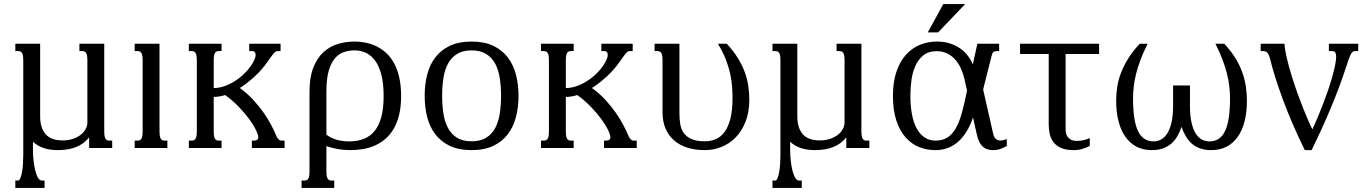

<svg xmlns="http://www.w3.org/2000/svg" viewBox="-20 -736 6781 955"><path d="M144 10.7Q144 36.1 147 63Q149.9 89.8 155.3 111.8Q160.6 133.8 168.9 147.9Q177.2 162.1 188.5 162.1H201.7V198.7H56.2V162.1H69.8Q76.2 162.1 81.1 150.4Q85.9 138.7 89.4 120.4Q92.8 102.1 94.2 79.6Q95.7 57.1 95.7 35.2V-433.6Q95.7 -448.7 94.2 -458Q92.8 -467.3 89.4 -472.7Q85.9 -478 81.1 -480Q76.2 -481.9 69.8 -481.9H56.2V-518.6H179.7V-155.8Q179.7 -101.1 206.3 -69.3Q232.9 -37.6 291.5 -37.6Q319.3 -37.6 342 -45.2Q364.7 -52.7 380.9 -65.2Q397 -77.6 405.8 -93.8Q414.6 -109.9 414.6 -127V-433.6Q414.6 -448.7 413.1 -458Q411.6 -467.3 408.2 -472.7Q404.8 -478 399.9 -480Q395 -481.9 388.7 -481.9H375V-518.6H498.5V-85Q498.5 -69.8 500 -60.5Q501.5 -51.3 504.9 -45.9Q508.3 -40.5 512.9 -38.6Q517.6 -36.6 524.4 -36.6H538.1V0H423.3V-52.7Q396.5 -19.5 357.9 -4.4Q319.3 10.7 268.1 10.7Q227.5 10.7 196.8 0.2Q166 -10.3 144 -30.8Z M773.4 -518.6V-85Q773.4 -69.8 774.9 -60.5Q776.4 -51.3 779.8 -45.9Q783.2 -40.5 787.8 -38.6Q792.5 -36.6 799.3 -36.6H812.5V0H649.9V-36.6H663.6Q669.9 -36.6 674.8 -38.6Q679.7 -40.5 683.1 -45.9Q686.5 -51.3 688 -60.5Q689.5 -69.8 689.5 -85V-433.6Q689.5 -448.7 688 -458Q686.5 -467.3 683.1 -472.7Q679.7 -478 674.8 -480Q669.9 -481.9 663.6 -481.9H649.9V-518.6Z M1353 -63.5Q1356.9 -53.7 1361.1 -48.3Q1365.2 -43 1368.9 -40.3Q1372.6 -37.6 1376 -37.1Q1379.4 -36.6 1382.3 -36.6H1395.5V0H1232.9V-36.6H1242.2Q1264.6 -36.6 1264.6 -52.7Q1264.6 -64.9 1252.9 -89.4Q1241.2 -113.8 1219.7 -143.3Q1198.2 -172.9 1167.7 -204.6Q1137.2 -236.3 1100.1 -263.2Q1085.4 -258.8 1071 -256.3Q1056.6 -253.9 1043 -253.9V-85Q1043 -69.8 1044.4 -60.5Q1045.9 -51.3 1049.3 -45.9Q1052.7 -40.5 1057.4 -38.6Q1062 -36.6 1068.8 -36.6H1082V0H919.4V-36.6H933.1Q939.5 -36.6 944.3 -38.6Q949.2 -40.5 952.6 -45.9Q956.1 -51.3 957.5 -60.5Q959 -69.8 959 -85V-433.6Q959 -448.7 957.5 -458Q956.1 -467.3 952.6 -472.7Q949.2 -478 944.3 -480Q939.5 -481.9 933.1 -481.9H919.4V-518.6H1082V-481.9H1068.8Q1062 -481.9 1057.4 -480Q1052.7 -478 1049.3 -472.7Q1045.9 -467.3 1044.4 -458Q1043 -448.7 1043 -433.6V-297.9Q1071.8 -297.9 1102.3 -309.6Q1132.8 -321.3 1160.4 -340.8Q1188 -360.4 1210.4 -386Q1232.9 -411.6 1245.6 -439.5Q1251.5 -452.6 1251.5 -462.4Q1251.5 -472.2 1246.8 -477.1Q1242.2 -481.9 1234.9 -481.9H1219.7V-518.6H1375.5V-481.9H1361.3Q1356 -481.9 1351.3 -479.2Q1346.7 -476.6 1341.3 -470.5Q1335.9 -464.4 1328.6 -454.1Q1321.3 -443.8 1311 -429.2Q1297.9 -410.2 1282.2 -392.1Q1266.6 -374 1248.8 -357.4Q1231 -340.8 1211.7 -325.7Q1192.4 -310.5 1172.9 -298.3Q1209.5 -272 1239 -240Q1268.6 -208 1291 -175.8Q1313.5 -143.6 1328.9 -114.3Q1344.2 -85 1353 -63.5Z M1603.5 -66.4Q1625.5 -49.3 1654.3 -41Q1683.1 -32.7 1716.8 -32.7Q1757.3 -32.7 1789.3 -45.2Q1821.3 -57.6 1843.3 -84.7Q1865.2 -111.8 1876.7 -154.5Q1888.2 -197.3 1888.2 -258.3Q1888.2 -319.8 1877.2 -363Q1866.2 -406.2 1846.7 -433.3Q1827.1 -460.4 1800.8 -472.9Q1774.4 -485.4 1743.7 -485.4Q1717.3 -485.4 1692.1 -477.5Q1667 -469.7 1647.2 -447.5Q1627.4 -425.3 1615.5 -385.3Q1603.5 -345.2 1603.5 -280.3ZM1603.5 113.8Q1603.5 128.9 1605 138.2Q1606.4 147.5 1609.9 152.8Q1613.3 158.2 1617.9 160.2Q1622.6 162.1 1629.4 162.1H1642.6V198.7H1480V162.1H1493.7Q1500 162.1 1504.9 160.2Q1509.8 158.2 1513.2 152.8Q1516.6 147.5 1518.1 138.2Q1519.5 128.9 1519.5 113.8V-280.3Q1519.5 -351.6 1538.3 -399.4Q1557.1 -447.3 1588.4 -476.1Q1619.6 -504.9 1659.9 -517.1Q1700.2 -529.3 1743.7 -529.3Q1772.5 -529.3 1800.8 -523.4Q1829.1 -517.6 1854.7 -504.6Q1880.4 -491.7 1902.6 -470.9Q1924.8 -450.2 1940.9 -420.2Q1957 -390.1 1966.1 -349.9Q1975.1 -309.6 1975.1 -258.3Q1975.1 -205.1 1965.1 -164.3Q1955.1 -123.5 1937.3 -93.8Q1919.4 -64 1895.5 -43.9Q1871.6 -23.9 1843.5 -11.7Q1815.4 0.5 1784.7 5.6Q1753.9 10.7 1722.7 10.7Q1690.9 10.7 1661.4 5.6Q1631.8 0.5 1603.5 -9.3Z M2092.3 -259.3Q2092.3 -315.4 2104.7 -364.5Q2117.2 -413.6 2145 -450.2Q2172.9 -486.8 2217.3 -508.1Q2261.7 -529.3 2325.7 -529.3Q2389.2 -529.3 2433.6 -508.1Q2478 -486.8 2505.9 -450.2Q2533.7 -413.6 2546.4 -364.5Q2559.1 -315.4 2559.1 -259.3Q2559.1 -203.1 2546.4 -154.1Q2533.7 -105 2505.9 -68.4Q2478 -31.7 2433.6 -10.5Q2389.2 10.7 2325.7 10.7Q2261.7 10.7 2217.3 -10.5Q2172.9 -31.7 2145 -68.4Q2117.2 -105 2104.7 -154.1Q2092.3 -203.1 2092.3 -259.3ZM2179.2 -259.3Q2179.2 -212.4 2185.5 -171.1Q2191.9 -129.9 2208.3 -99.4Q2224.6 -68.8 2252.9 -51Q2281.2 -33.2 2325.7 -33.2Q2370.1 -33.2 2398.4 -51Q2426.8 -68.8 2443.1 -99.4Q2459.5 -129.9 2465.8 -171.1Q2472.2 -212.4 2472.2 -259.3Q2472.2 -306.2 2465.8 -347.4Q2459.5 -388.7 2443.1 -419.2Q2426.8 -449.7 2398.2 -467.5Q2369.6 -485.4 2325.7 -485.4Q2281.7 -485.4 2253.2 -467.5Q2224.6 -449.7 2208.3 -419.2Q2191.9 -388.7 2185.5 -347.4Q2179.2 -306.2 2179.2 -259.3Z M3104.5 -63.5Q3108.4 -53.7 3112.5 -48.3Q3116.7 -43 3120.4 -40.3Q3124 -37.6 3127.4 -37.1Q3130.9 -36.6 3133.8 -36.6H3147V0H2984.4V-36.6H2993.7Q3016.1 -36.6 3016.1 -52.7Q3016.1 -64.9 3004.4 -89.4Q2992.7 -113.8 2971.2 -143.3Q2949.7 -172.9 2919.2 -204.6Q2888.7 -236.3 2851.6 -263.2Q2836.9 -258.8 2822.5 -256.3Q2808.1 -253.9 2794.4 -253.9V-85Q2794.4 -69.8 2795.9 -60.5Q2797.4 -51.3 2800.8 -45.9Q2804.2 -40.5 2808.8 -38.6Q2813.5 -36.6 2820.3 -36.6H2833.5V0H2670.9V-36.6H2684.6Q2690.9 -36.6 2695.8 -38.6Q2700.7 -40.5 2704.1 -45.9Q2707.5 -51.3 2709 -60.5Q2710.4 -69.8 2710.4 -85V-433.6Q2710.4 -448.7 2709 -458Q2707.5 -467.3 2704.1 -472.7Q2700.7 -478 2695.8 -480Q2690.9 -481.9 2684.6 -481.9H2670.9V-518.6H2833.5V-481.9H2820.3Q2813.5 -481.9 2808.8 -480Q2804.2 -478 2800.8 -472.7Q2797.4 -467.3 2795.9 -458Q2794.4 -448.7 2794.4 -433.6V-297.9Q2823.2 -297.9 2853.8 -309.6Q2884.3 -321.3 2911.9 -340.8Q2939.5 -360.4 2961.9 -386Q2984.4 -411.6 2997.1 -439.5Q3002.9 -452.6 3002.9 -462.4Q3002.9 -472.2 2998.3 -477.1Q2993.7 -481.9 2986.3 -481.9H2971.2V-518.6H3127V-481.9H3112.8Q3107.4 -481.9 3102.8 -479.2Q3098.1 -476.6 3092.8 -470.5Q3087.4 -464.4 3080.1 -454.1Q3072.8 -443.8 3062.5 -429.2Q3049.3 -410.2 3033.7 -392.1Q3018.1 -374 3000.2 -357.4Q2982.4 -340.8 2963.1 -325.7Q2943.8 -310.5 2924.3 -298.3Q2960.9 -272 2990.5 -240Q3020 -208 3042.5 -175.8Q3064.9 -143.6 3080.3 -114.3Q3095.7 -85 3104.5 -63.5Z M3275.4 -433.6Q3275.4 -448.7 3273.9 -458Q3272.5 -467.3 3269 -472.7Q3265.6 -478 3260.7 -480Q3255.9 -481.9 3249.5 -481.9H3235.8V-518.6H3359.4V-173.3Q3359.4 -145.5 3363.3 -120.1Q3367.2 -94.7 3380.4 -75.4Q3393.6 -56.2 3418.7 -44.7Q3443.8 -33.2 3486.3 -33.2Q3514.6 -33.2 3539.8 -43.7Q3564.9 -54.2 3583.5 -79.1Q3602.1 -104 3612.8 -145.3Q3623.5 -186.5 3623.5 -247.6Q3623.5 -275.4 3621.3 -305.7Q3619.1 -335.9 3611.8 -369.6Q3604.5 -403.3 3590.1 -440.4Q3575.7 -477.5 3550.8 -518.6H3594.7Q3628.4 -482.4 3650.1 -447Q3671.9 -411.6 3684.6 -376.7Q3697.3 -341.8 3702.1 -307.6Q3707 -273.4 3707 -239.7Q3707 -177.7 3688.5 -130.9Q3669.9 -84 3639.2 -52.5Q3608.4 -21 3568.6 -5.1Q3528.8 10.7 3486.3 10.7Q3437.5 10.7 3398.4 -1.7Q3359.4 -14.2 3332 -38.3Q3304.7 -62.5 3290 -97.4Q3275.4 -132.3 3275.4 -177.2Z M3910.2 10.7Q3910.2 36.1 3913.1 63Q3916 89.8 3921.4 111.8Q3926.8 133.8 3935.1 147.9Q3943.4 162.1 3954.6 162.1H3967.8V198.7H3822.3V162.1H3835.9Q3842.3 162.1 3847.2 150.4Q3852.1 138.7 3855.5 120.4Q3858.9 102.1 3860.4 79.6Q3861.8 57.1 3861.8 35.2V-433.6Q3861.8 -448.7 3860.4 -458Q3858.9 -467.3 3855.5 -472.7Q3852.1 -478 3847.2 -480Q3842.3 -481.9 3835.9 -481.9H3822.3V-518.6H3945.8V-155.8Q3945.8 -101.1 3972.4 -69.3Q3999 -37.6 4057.6 -37.6Q4085.4 -37.6 4108.2 -45.2Q4130.9 -52.7 4147 -65.2Q4163.1 -77.6 4171.9 -93.8Q4180.7 -109.9 4180.7 -127V-433.6Q4180.7 -448.7 4179.2 -458Q4177.7 -467.3 4174.3 -472.7Q4170.9 -478 4166 -480Q4161.1 -481.9 4154.8 -481.9H4141.1V-518.6H4264.6V-85Q4264.6 -69.8 4266.1 -60.5Q4267.6 -51.3 4271 -45.9Q4274.4 -40.5 4279.1 -38.6Q4283.7 -36.6 4290.5 -36.6H4304.2V0H4189.5V-52.7Q4162.6 -19.5 4124 -4.4Q4085.4 10.7 4034.2 10.7Q3993.7 10.7 3962.9 0.2Q3932.1 -10.3 3910.2 -30.8Z M4632.3 10.7Q4591.3 10.7 4553.2 -3.9Q4515.1 -18.6 4485.8 -51Q4456.5 -83.5 4439 -134.8Q4421.4 -186 4421.4 -259.3Q4421.4 -326.7 4438.2 -377.4Q4455.1 -428.2 4484.6 -461.9Q4514.2 -495.6 4554 -512.5Q4593.8 -529.3 4640.1 -529.3Q4701.7 -529.3 4748.8 -499.8Q4795.9 -470.2 4818.8 -415.5L4841.3 -518.6H4949.7V-481.9H4936Q4925.8 -481.9 4920.7 -476.8Q4915.5 -471.7 4911.6 -456.1L4870.1 -291L4919.9 -71.3Q4923.8 -52.7 4933.3 -44.9Q4942.9 -37.1 4955.6 -37.1Q4962.9 -37.1 4970.9 -39.1Q4979 -41 4987.8 -44.4V-10.3Q4972.2 -0.5 4955.3 5.1Q4938.5 10.7 4921.4 10.7Q4899.4 10.7 4885 4.2Q4870.6 -2.4 4861.1 -14.2Q4851.6 -25.9 4845.9 -42Q4840.3 -58.1 4836.4 -76.7L4819.8 -151.9Q4792 -70.8 4744.6 -30Q4697.3 10.7 4632.3 10.7ZM4639.2 -481.4Q4598.1 -481.4 4572.8 -460.9Q4547.4 -440.4 4533 -408.2Q4518.6 -376 4513.4 -336.7Q4508.3 -297.4 4508.3 -259.3Q4508.3 -208.5 4516.1 -167.2Q4523.9 -126 4539.8 -96.9Q4555.7 -67.9 4579.1 -52.2Q4602.5 -36.6 4633.3 -36.6Q4661.1 -36.6 4682.9 -46.9Q4704.6 -57.1 4721.7 -79.3Q4738.8 -101.6 4752.2 -137.5Q4765.6 -173.3 4776.9 -224.6L4790 -284.7L4776.9 -343.8Q4770.5 -371.6 4759 -396.5Q4747.6 -421.4 4730.5 -440.4Q4713.4 -459.5 4690.4 -470.5Q4667.5 -481.4 4639.2 -481.4ZM4671.9 -715.8H4780.8L4646 -574.7H4594.7Z M5335.9 -35.2Q5370.6 -35.2 5400.4 -49.3V-10.3Q5383.8 -1.5 5363.8 4.6Q5343.8 10.7 5320.3 10.7Q5280.8 10.7 5256.3 -0.7Q5231.9 -12.2 5218.8 -30.3Q5205.6 -48.3 5200.9 -71Q5196.3 -93.8 5196.3 -116.2V-467.3H5053.7V-518.6H5446.8V-467.3H5280.3V-94.2Q5280.3 -85.9 5282 -75.7Q5283.7 -65.4 5289.6 -56.4Q5295.4 -47.4 5306.4 -41.3Q5317.4 -35.2 5335.9 -35.2Z M5814.9 -311H5898.9V-209Q5898.9 -160.6 5906.5 -127Q5914.1 -93.3 5927.2 -72.3Q5940.4 -51.3 5958 -42Q5975.6 -32.7 5995.1 -32.7Q6022 -32.7 6041.3 -45.2Q6060.5 -57.6 6073.2 -84Q6085.9 -110.4 6092 -150.9Q6098.1 -191.4 6098.1 -247.1Q6098.1 -274.9 6094.7 -305.4Q6091.3 -335.9 6082.8 -369.6Q6074.2 -403.3 6060.3 -440.4Q6046.4 -477.5 6025.4 -518.6H6069.3Q6103.5 -481.9 6125.5 -445.8Q6147.5 -409.7 6159.9 -374Q6172.4 -338.4 6177.2 -303.2Q6182.1 -268.1 6182.1 -233.9Q6182.1 -177.2 6170.4 -131.8Q6158.7 -86.4 6136 -54.7Q6113.3 -22.9 6080.3 -6.1Q6047.4 10.7 6005.4 10.7Q5974.1 10.7 5950.2 2.4Q5926.3 -5.9 5908.4 -21.2Q5890.6 -36.6 5878.2 -57.9Q5865.7 -79.1 5856.9 -105Q5848.1 -79.1 5835.7 -57.9Q5823.2 -36.6 5805.4 -21.2Q5787.6 -5.9 5763.7 2.4Q5739.7 10.7 5708.5 10.7Q5666 10.7 5633.3 -6.3Q5600.6 -23.4 5577.9 -55.2Q5555.2 -86.9 5543.5 -132.6Q5531.7 -178.2 5531.7 -235.4Q5531.7 -269.5 5537.1 -304.4Q5542.5 -339.4 5556.2 -374.5Q5569.8 -409.7 5592.3 -445.8Q5614.7 -481.9 5649.4 -518.6H5688.5Q5667.5 -477.5 5653.6 -440.4Q5639.6 -403.3 5631.1 -369.6Q5622.6 -335.9 5619.1 -305.4Q5615.7 -274.9 5615.7 -247.1Q5615.7 -135.3 5640.4 -84Q5665 -32.7 5718.8 -32.7Q5737.8 -32.7 5755.4 -42.2Q5772.9 -51.8 5786.1 -72.5Q5799.3 -93.3 5807.1 -127Q5814.9 -160.6 5814.9 -209Z M6503.9 10.7H6470.2Q6438 -53.7 6410.4 -117.9Q6382.8 -182.1 6360.8 -241.5Q6338.9 -300.8 6322.8 -352.3Q6306.6 -403.8 6297.4 -442.9Q6293.9 -457 6289.6 -465.1Q6285.2 -473.1 6280.3 -476.8Q6275.4 -480.5 6271 -481.2Q6266.6 -481.9 6263.7 -481.9H6250.5V-518.6H6368.7Q6371.1 -487.3 6380.6 -447Q6390.1 -406.7 6403.1 -364Q6416 -321.3 6431.4 -278.3Q6446.8 -235.4 6461.4 -198.5Q6476.1 -161.6 6488.3 -133.8Q6500.5 -106 6507.8 -92.8Q6521 -121.1 6535.2 -154.8Q6549.3 -188.5 6562.5 -223.1Q6575.7 -257.8 6587.2 -291.5Q6598.6 -325.2 6606.4 -353.5Q6616.7 -391.1 6621.3 -415Q6626 -439 6626 -453.1Q6626 -470.2 6620.4 -476.1Q6614.7 -481.9 6605 -481.9H6589.8V-518.6H6735.8V-481.9H6721.7Q6716.3 -481.9 6711.9 -480.5Q6707.5 -479 6702.9 -472.4Q6698.2 -465.8 6692.6 -452.1Q6687 -438.5 6679.2 -413.6Q6645 -308.1 6601.1 -202.9Q6557.1 -97.7 6503.9 10.7Z"/></svg>

Font: Arian AMU Serif
Style: Regular
Weight: 400
Designer: Ruben Hakobyan (Tarumian)
Foundry: Ruben Hakobyan (Tarumian)
Version: Version 1.002